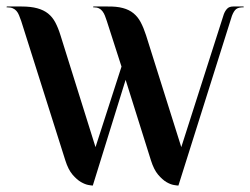

<svg xmlns="http://www.w3.org/2000/svg" viewBox="-20 -558 767 588"><path d="M272.5 -107.4 352.1 -354 307.1 -493.7Q304.2 -502.4 301.3 -510Q298.3 -517.6 293.9 -523.4Q289.6 -529.3 283 -532.5Q276.4 -535.6 266.6 -535.6H265.6Q265.1 -535.6 265.1 -537.1L266.6 -538.1H308.6Q336.9 -538.6 356.2 -533.4Q375.5 -528.3 388.9 -517.3Q402.3 -506.3 411.1 -489.5Q419.9 -472.7 427.2 -450.2L535.2 -107.4L665.5 -514.6Q669.4 -524.9 675.8 -531.5Q682.1 -538.1 694.3 -538.1H725.1L726.6 -537.1Q726.6 -535.6 725.6 -535.6H725.1Q710.4 -535.6 703.4 -530.3Q696.3 -524.9 690.4 -509.8L526.4 10.3Q522.5 10.3 512.2 8.5Q502 6.8 489.5 -0.5Q477.1 -7.8 464.1 -23.2Q451.2 -38.6 442.4 -66.4L364.7 -313.5L264.2 10.3Q260.7 10.3 250.7 8.5Q240.7 6.8 228 -0.5Q215.3 -7.8 202.1 -23.2Q189 -38.6 180.2 -66.4L44.9 -493.7Q41.5 -503.4 38.3 -511.2Q35.2 -519 30.5 -524.4Q25.9 -529.8 19 -532.7Q12.2 -535.6 1.5 -535.6H0.5Q0 -535.6 0 -537.1L1.5 -538.1H45.9Q74.2 -538.1 94 -532.7Q113.8 -527.3 127.2 -516.6Q140.6 -505.9 149.4 -489.3Q158.2 -472.7 165 -450.7Z"/></svg>

Font: Unique
Style: Regular
Weight: 400
Designer: Anna Pocius (aka Artmaker)
Foundry: Anna Pocius
Version: Version 1.000 2013 initial release